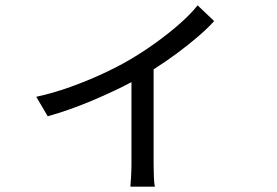

<svg xmlns="http://www.w3.org/2000/svg" viewBox="-20 -623 1040 720"><path d="M721 -603 783 -544Q760 -518 724 -487Q688 -456 645 -424Q602 -392 556 -363V-9Q556 14 557 40Q558 66 561 77H469Q470 66 471.5 40Q473 14 473 -9V-315Q409 -281 325 -245.5Q241 -210 159 -187L116 -260Q180 -274 244 -297Q308 -320 365 -346.5Q422 -373 463 -397Q513 -426 562.5 -461.5Q612 -497 654 -534Q696 -571 721 -603Z"/></svg>

Font: Noto IKEA Simplified Chinese
Style: Regular
Weight: 400
Designer: Monotype Design Team
Foundry: Monotype Imaging Inc.
Version: Version 1.100